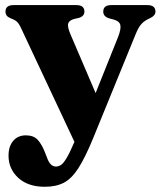

<svg xmlns="http://www.w3.org/2000/svg" viewBox="-20 -498 630 754"><path d="M271.5 61 272.5 59.5 62.5 -388Q54 -406.5 45.2 -413.8Q36.5 -421 20 -427Q1.5 -434.5 1.5 -452.5Q1.5 -478 33.5 -478H280Q311.5 -478 311.5 -452.5Q311.5 -434 289 -427.5L273 -424Q251.5 -418.5 247.8 -405.5Q244 -392.5 257.5 -361.5L355.5 -132.5L444 -353.5Q456 -384.5 452.5 -399.8Q449 -415 427 -421L408.5 -426Q385.5 -433 385.5 -452.5Q385.5 -478 417 -478H558.5Q590.5 -478 590.5 -452.5Q590.5 -436.5 569 -426.5Q549 -418 536.5 -405Q524 -392 512 -362L346.5 43Q315 120 288.2 161.8Q261.5 203.5 230.8 219.5Q200 235.5 156 235.5Q90 235.5 51.8 200.5Q13.5 165.5 13.5 113.5Q13.5 76.5 32 55Q50.5 33.5 81.5 33.5Q112.5 33.5 128.5 51.5Q144.5 69.5 156 99L164.5 120.5Q176.5 156 199.5 156Q210 156 219.5 149.8Q229 143.5 241.2 123.2Q253.5 103 271.5 61Z"/></svg>

Font: Fraunces 9pt
Style: Bold
Weight: 700
Version: Version 1.000;[b76b70a41]